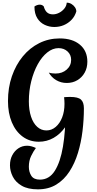

<svg xmlns="http://www.w3.org/2000/svg" viewBox="-20 -1095 727 1444"><path d="M524 -263Q508 -193 471 -140Q434 -87 383 -58Q332 -29 272 -29Q203 -29 150.5 -67.5Q98 -106 69 -175Q40 -244 40 -335Q40 -436 69.5 -521.5Q99 -607 151.5 -671Q204 -735 275 -770.5Q346 -806 429 -806Q525 -806 581 -759Q637 -712 637 -631Q637 -585 617 -549Q597 -513 562 -492Q527 -471 482 -471Q439 -471 403 -492Q367 -513 347 -549Q360 -545 372.5 -543.5Q385 -542 398 -542Q448 -542 481.5 -571.5Q515 -601 515 -645Q515 -683 488 -708Q461 -733 420 -733Q376 -733 335.5 -700.5Q295 -668 264 -612Q233 -556 215 -484Q197 -412 197 -333Q197 -267 213.5 -217.5Q230 -168 260 -141Q290 -114 329 -114Q368 -114 399 -140.5Q430 -167 447.5 -212Q465 -257 465 -314Q465 -339 462 -364ZM280 256Q350 256 392 190Q434 124 453.5 7.5Q473 -109 473 -262Q473 -288 470 -313.5Q467 -339 462 -364Q470 -365 484.5 -365.5Q499 -366 508 -366Q567 -366 589 -346Q611 -326 611 -280Q611 -196 600.5 -109.5Q590 -23 566 55.5Q542 134 502 195.5Q462 257 403.5 293Q345 329 265 329Q190 329 143.5 302Q97 275 76 233Q55 191 55 148Q55 105 72.5 72Q90 39 119 20Q148 1 184 1Q200 1 216.5 5.5Q233 10 250 18Q231 43 214 78.5Q197 114 197 159Q197 198 215.5 227Q234 256 280 256ZM239 -1046Q247 -1052 257.5 -1056Q268 -1060 279 -1060Q297 -1060 309 -1047Q317 -1017 333.5 -1002Q350 -987 378 -987Q401 -987 424 -998.5Q447 -1010 463.5 -1030Q480 -1050 482 -1075Q501 -1075 517.5 -1065Q534 -1055 544 -1040Q554 -1025 554 -1009Q543 -972 518 -946Q493 -920 460 -906Q427 -892 388 -892Q351 -892 316.5 -908Q282 -924 260.5 -958Q239 -992 239 -1046Z"/></svg>

Font: Merienda
Style: Bold
Weight: 700
Designer: Eduardo Rodriguez Tunni
Foundry: Eduardo Rodriguez Tunni
Version: Version 2.001